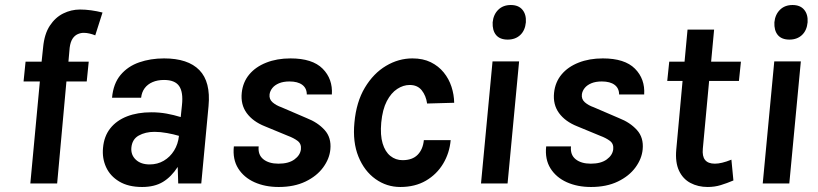

<svg xmlns="http://www.w3.org/2000/svg" viewBox="-20 -732 3265 766"><path d="M74 -407 82 -486H146L152 -543Q157 -596.5 178.8 -629.5Q200.5 -662.5 232.2 -678.2Q264 -694 299.5 -694Q320.5 -694 344 -690.8Q367.5 -687.5 389 -682L360 -591Q349 -595.5 337.2 -598.2Q325.5 -601 314 -601Q301.5 -601 289.5 -595.5Q277.5 -590 269.2 -577.2Q261 -564.5 258 -542L253 -486H334L326 -407H245L208 0H101L139 -407Z M547 14Q492 14 455.8 -7.8Q419.5 -29.5 403.2 -65.2Q387 -101 391 -142Q395 -188.5 420 -220Q445 -251.5 487 -267.8Q529 -284 583.5 -284Q615.5 -284 644.5 -278.8Q673.5 -273.5 701 -265L706 -313Q711.5 -364 694.8 -388.5Q678 -413 634.5 -413Q608.5 -413 588.8 -404.5Q569 -396 557.2 -380.2Q545.5 -364.5 543 -342H427Q432 -398.5 461 -433Q490 -467.5 535.2 -483.2Q580.5 -499 634.5 -499Q730 -499 775.5 -452.2Q821 -405.5 812 -309L783 0H691Q690 -16.5 690 -33Q690 -49.5 689 -66Q663.5 -26.5 630 -6.2Q596.5 14 547 14ZM577 -76Q608.5 -76 633.5 -90.8Q658.5 -105.5 674.5 -131.2Q690.5 -157 694 -190Q672.5 -196.5 646.2 -201.2Q620 -206 596.5 -206Q560 -206 533.5 -191.2Q507 -176.5 504 -142Q502 -113.5 522 -94.8Q542 -76 577 -76Z M1092 14Q1037.5 14 995.2 -5Q953 -24 930.2 -60.2Q907.5 -96.5 913 -148H1012Q1008.5 -114.5 1030.5 -96.8Q1052.5 -79 1091 -79Q1131.5 -79 1154.5 -95.8Q1177.5 -112.5 1180.5 -136Q1183 -158 1167.5 -169.8Q1152 -181.5 1129 -190L1037 -228Q989 -247 964.2 -281Q939.5 -315 944.5 -362Q949 -404.5 974.5 -435Q1000 -465.5 1042.5 -482.2Q1085 -499 1139 -499Q1226.5 -499 1267.2 -458Q1308 -417 1304 -355H1204Q1204 -380 1186 -393.5Q1168 -407 1135 -407Q1110.5 -407 1093.2 -399.8Q1076 -392.5 1066.8 -381Q1057.5 -369.5 1055.5 -356Q1053 -336.5 1067.2 -324Q1081.5 -311.5 1103 -304L1203 -261Q1248 -243.5 1275.2 -213.2Q1302.5 -183 1298 -136Q1294.5 -98.5 1269.2 -64Q1244 -29.5 1199 -7.8Q1154 14 1092 14Z M1577 14Q1522.5 14 1478 -17.8Q1433.5 -49.5 1410 -107.2Q1386.5 -165 1394 -243Q1401.5 -325.5 1435.8 -382.5Q1470 -439.5 1520 -469.2Q1570 -499 1625.5 -499Q1667.5 -499 1698.5 -483.8Q1729.5 -468.5 1750.2 -443Q1771 -417.5 1781.2 -386Q1791.5 -354.5 1792 -322L1684 -319Q1679.5 -350.5 1662.5 -371.8Q1645.5 -393 1614.5 -393Q1589 -393 1564.8 -377.2Q1540.5 -361.5 1523.2 -328.5Q1506 -295.5 1501 -243Q1496.5 -193 1506.5 -159.8Q1516.5 -126.5 1537.5 -109.8Q1558.5 -93 1586 -93Q1625.5 -93 1646.5 -114.8Q1667.5 -136.5 1671 -173H1778Q1773.5 -121.5 1748 -79Q1722.5 -36.5 1679.2 -11.2Q1636 14 1577 14Z M2005.5 -574Q1974.5 -574 1959.2 -592.2Q1944 -610.5 1945.5 -643Q1948.5 -674 1967.8 -693Q1987 -712 2018 -712Q2048.5 -712 2064.2 -693.2Q2080 -674.5 2078 -643Q2075 -610.5 2055.5 -592.2Q2036 -574 2005.5 -574ZM1899 0 1945 -487H2051L2005 0Z M2338 14Q2283.5 14 2241.2 -5Q2199 -24 2176.2 -60.2Q2153.5 -96.5 2159 -148H2258Q2254.5 -114.5 2276.5 -96.8Q2298.5 -79 2337 -79Q2377.5 -79 2400.5 -95.8Q2423.5 -112.5 2426.5 -136Q2429 -158 2413.5 -169.8Q2398 -181.5 2375 -190L2283 -228Q2235 -247 2210.2 -281Q2185.5 -315 2190.5 -362Q2195 -404.5 2220.5 -435Q2246 -465.5 2288.5 -482.2Q2331 -499 2385 -499Q2472.5 -499 2513.2 -458Q2554 -417 2550 -355H2450Q2450 -380 2432 -393.5Q2414 -407 2381 -407Q2356.5 -407 2339.2 -399.8Q2322 -392.5 2312.8 -381Q2303.5 -369.5 2301.5 -356Q2299 -336.5 2313.2 -324Q2327.5 -311.5 2349 -304L2449 -261Q2494 -243.5 2521.2 -213.2Q2548.5 -183 2544 -136Q2540.5 -98.5 2515.2 -64Q2490 -29.5 2445 -7.8Q2400 14 2338 14Z M2803.5 14Q2765 14 2734.8 -2Q2704.5 -18 2689 -51Q2673.5 -84 2678 -135L2705 -429.5L2725.5 -409H2642L2650 -486H2733.5L2709 -463.5L2723 -614H2829L2815 -463.5L2794.5 -486H2936L2928 -409H2786.5L2811 -429.5L2784 -139Q2781 -108.5 2793 -93.8Q2805 -79 2832 -79Q2845 -79 2861 -82.8Q2877 -86.5 2898 -95L2906 -12Q2880 -1 2855.5 6.5Q2831 14 2803.5 14Z M3129.5 -574Q3098.5 -574 3083.2 -592.2Q3068 -610.5 3069.5 -643Q3072.5 -674 3091.8 -693Q3111 -712 3142 -712Q3172.5 -712 3188.2 -693.2Q3204 -674.5 3202 -643Q3199 -610.5 3179.5 -592.2Q3160 -574 3129.5 -574ZM3023 0 3069 -487H3175L3129 0Z"/></svg>

Font: Karla
Style: Bold Italic
Weight: 700
Italic angle: -8°
Designer: Jonathan Pinhorn
Version: Version 2.004;gftools[0.9.33]